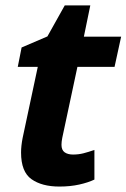

<svg xmlns="http://www.w3.org/2000/svg" viewBox="-20 -682 469 712"><path d="M200.2 9.8Q135.3 9.8 96.7 -17.6Q58.1 -44.9 58.1 -116.2Q58.1 -141.1 64 -170.9L120.1 -434.1H45.9L60.1 -505.9L155.8 -546.9L220.2 -662.1H314.9L291 -545.9H429.2L404.8 -434.1H267.1L210.9 -170.9Q208 -156.2 208 -145Q208 -125.5 219.7 -117.2Q231.4 -108.9 251 -108.9Q271 -108.9 289.3 -113.5Q307.6 -118.2 330.1 -126V-16.1Q306.6 -4.9 273.7 2.4Q240.7 9.8 200.2 9.8Z"/></svg>

Font: Open Sans
Style: Bold Italic
Weight: 700
Italic angle: -12°
Designer: Monotype Design Team
Foundry: Monotype Imaging Inc.
Version: Version 3.003; ttfautohint (v1.8.4)